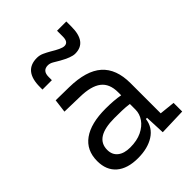

<svg xmlns="http://www.w3.org/2000/svg" viewBox="-222 -901 1030 1030"><g transform="rotate(-45 293.0 -385.5)"><path d="M409.2 4.9 404.3 -109.4H395.5Q388.2 -52.2 339.8 -21.2Q291.5 9.8 217.3 9.8Q137.7 9.8 94.2 -27.8Q50.8 -65.4 50.8 -134.3Q50.8 -216.3 110.4 -259Q169.9 -301.8 281.7 -301.8Q345.7 -301.8 391.6 -293V-315.9Q391.6 -381.3 352.1 -411.6Q312.5 -441.9 231 -443.4L114.3 -446.3L124 -522.5L224.6 -521Q352.1 -519 412.6 -465.3Q473.1 -411.6 473.1 -303.7V-74.7L561.5 -65.4V0ZM391.6 -227.1Q364.7 -231 336.2 -231.7Q307.6 -232.4 279.3 -232.4Q131.3 -232.4 131.3 -138.7Q131.3 -101.6 157 -81.1Q182.6 -60.5 228.5 -60.5Q279.8 -60.5 316.2 -78.1Q352.5 -95.7 372.1 -124Q391.6 -152.3 391.6 -184.1ZM114.7 -613.3V-632.8Q114.7 -754.9 213.4 -754.9Q233.9 -754.9 252.2 -746.6Q270.5 -738.3 290 -727.1Q314.9 -711.9 333.3 -703.4Q351.6 -694.8 363.8 -694.8Q393.1 -694.8 393.1 -737.3V-781.2H463.4V-742.2Q463.4 -625 375.5 -625Q359.9 -625 338.9 -633.1Q317.9 -641.1 292 -655.8Q275.4 -665.5 259 -675.3Q242.7 -685.1 227.1 -685.1Q186 -685.1 186 -637.7V-613.3Z"/></g></svg>

Font: Cascadia Code NF SemiLight
Style: Regular
Weight: 350
Monospace: yes
Designer: Aaron Bell
Foundry: Saja Typeworks
Version: Version 2404.023; ttfautohint (v1.8.4)